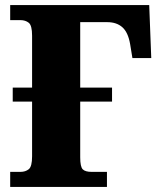

<svg xmlns="http://www.w3.org/2000/svg" viewBox="-20 -734 616 754"><path d="M20 0V-59H60Q80 -59 93 -69.5Q106 -80 106 -120V-335H30V-390H106V-594Q106 -634 93 -644.5Q80 -655 60 -655H20V-714H566L574 -506H500L491 -561Q483 -607 460.5 -627Q438 -647 401 -647H295V-390H420V-335H295V-116Q295 -79 305 -69Q315 -59 340 -59H400V0Z"/></svg>

Font: Noto Serif SemiCondensed Black
Style: Regular
Weight: 900
Width: 4
Designer: Monotype Design Team
Foundry: Monotype Imaging Inc.
Version: Version 2.014; ttfautohint (v1.8.4.7-5d5b)